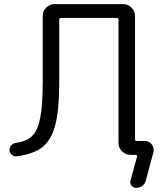

<svg xmlns="http://www.w3.org/2000/svg" viewBox="-20 -750 778 930"><path d="M61 7Q48 9 37.5 0Q27 -9 26 -22Q25 -35 34 -45.5Q43 -56 57 -58Q109 -65 135.5 -91Q162 -117 174.5 -177.5Q187 -238 187 -353V-673Q187 -696 204 -713Q221 -730 244 -730H577Q600 -730 617 -713Q634 -696 634 -673V-75Q634 -67 643 -67H681Q703 -67 715.5 -50Q728 -33 723 -12L686 125Q682 141 669 150.5Q656 160 640 160Q626 160 617 149Q608 138 612 125L644 8Q645 5 642.5 2.5Q640 0 637 0H634H611Q588 0 571 -17Q554 -34 554 -57V-655Q554 -663 545 -663H276Q267 -663 267 -655V-353Q267 -219 248 -145.5Q229 -72 185.5 -37.5Q142 -3 61 7Z"/></svg>

Font: Rounded Mplus 1c
Style: Regular
Weight: 400
Version: Version 1.059.20150529